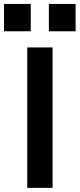

<svg xmlns="http://www.w3.org/2000/svg" viewBox="-72 -934 395 953"><path d="M189 -1.6V-698.5H63.2V-1.6ZM303.2 -778.8V-914.4H170.6V-778.8ZM80.6 -778.8V-914.4H-52V-778.8Z"/></svg>

Font: Diatome Semibold
Style: Regular
Weight: 600
Designer: 15.100.17
Foundry: 15.100.17
Version: Version 1.005;Fontself Maker 3.5.8